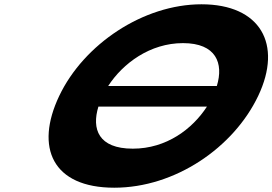

<svg xmlns="http://www.w3.org/2000/svg" viewBox="-20 -860 1269 895"><path d="M990.7 -459H484.2C552.7 -564.9 679.6 -659 833.1 -659C987.6 -659 1023.4 -564.9 990.7 -459ZM438.7 -363H944.6C876.9 -258.7 755.9 -167 599.2 -167C438.3 -167 406.7 -258.7 438.7 -363ZM256.1 -413C141.5 -172 224.6 15 512.7 15C796.3 15 1069 -172 1183.6 -413C1298.2 -654 1194 -840 919.2 -840C648.1 -840 370.7 -654 256.1 -413Z"/></svg>

Font: Hussar
Style: BdSuprExtOblFive
Weight: 700
Foundry: Cannot Into Space Fonts
Version: Version 2.00